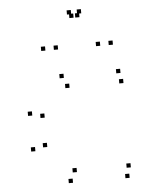

<svg xmlns="http://www.w3.org/2000/svg" viewBox="-56 -855 732 912"><g transform="rotate(-5 310.0 -399.0)"><path d="M525 10V-10H505V10ZM535 -39V-59H515V-39ZM278 -39V-59H258V-39ZM148 -170V-190H128V-170ZM148 -310V-330H128V-310ZM278 -441V-461H258V-441ZM535 -441V-461H515V-441ZM525 -490V-510H505V-490ZM255 -490V-510H235V-490ZM90 -325V-345H70V-325ZM90 -155V-175H70V-155ZM255 10V-10H235V10ZM239.5 -627V-647H219.5V-627ZM354 -771V-791H334V-771ZM326 -771V-791H306V-771ZM440.5 -627V-647H420.5V-627ZM501 -627V-647H481V-627ZM364 -788.5V-808.5H344V-788.5ZM316 -788.5V-808.5H296V-788.5ZM179 -627V-647H159V-627Z"/></g></svg>

Font: Monaspace Krypton Dots Var
Style: Regular
Weight: 400
Designer: Riley Cran and the Lettermatic Team
Version: Version 1.100 (Monaspace Krypton Dots)